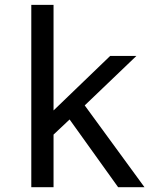

<svg xmlns="http://www.w3.org/2000/svg" viewBox="-20 -780 642 800"><path d="M110.4 -759.8H203.1V-319.8L439 -546.9H548.3L333 -340.8L582 0H472.2L270 -282.2L203.1 -219.2V0H110.4Z"/></svg>

Font: Vazir Code Hack
Style: Code-Hack
Weight: 400
Foundry: DejaVu fonts team - Redesigned by Saber Rastikerdar
Version: Version 1.1.2